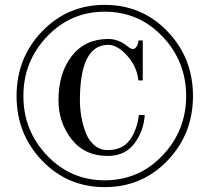

<svg xmlns="http://www.w3.org/2000/svg" viewBox="-20 -750 860 788"><path d="M76 -356Q76 -214 173 -112Q270 -10 410 -10Q550 -10 647 -112Q744 -214 744 -356Q744 -498 647 -600Q550 -702 410 -702Q270 -702 173 -600Q76 -498 76 -356ZM48 -356Q48 -512 152.5 -621Q257 -730 410 -730Q563 -730 667.5 -621Q772 -512 772 -356Q772 -200 667.5 -91Q563 18 410 18Q257 18 152.5 -91Q48 -200 48 -356ZM422 -110Q327 -110 273.5 -179Q220 -248 220 -338Q220 -450 274.5 -520Q329 -590 424 -590Q468 -590 506 -558Q516 -549 526 -549Q535 -549 541.5 -560.5Q548 -572 548 -584H566V-420H548Q542 -477 502 -521.5Q462 -566 424 -566Q308 -566 308 -338Q308 -306 313.5 -273Q319 -240 331 -207.5Q343 -175 366.5 -154.5Q390 -134 422 -134Q483 -134 513 -176Q543 -218 550 -278H574Q570 -212 531.5 -161Q493 -110 422 -110Z"/></svg>

Font: Old Standard TT
Style: Regular
Weight: 400
Designer: Alexey Kryukov <alexios@thessalonica.org.ru>
Version: Version 2.2